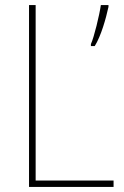

<svg xmlns="http://www.w3.org/2000/svg" viewBox="-20 -734 486 754"><path d="M94 0H426V-25H120V-714H94ZM406 -707V-714H376C371 -677 349 -586 337 -561V-553H352C377 -593 396 -661 406 -707Z"/></svg>

Font: Noto Sans Malayalam SemiCondensed Thin
Style: Regular
Weight: 100
Width: 4
Designer: Jelle Bosma - Monotype Design Team
Foundry: Monotype Imaging Inc.
Version: Version 2.104